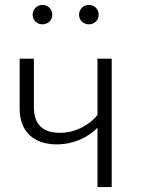

<svg xmlns="http://www.w3.org/2000/svg" viewBox="-20 -762 579 782"><path d="M153 -663C176 -663 193 -680 193 -702C193 -724 176 -742 153 -742C130 -742 113 -724 113 -702C113 -680 130 -663 153 -663ZM342 -663C365 -663 382 -680 382 -702C382 -724 365 -742 342 -742C319 -742 302 -724 302 -702C302 -680 319 -663 342 -663ZM377 -523V-294C345 -252 285 -221 225 -221C155 -221 118 -254 118 -326V-523H60V-319C60 -223 121 -174 211 -174C281 -174 340 -203 377 -242V0H435V-523Z"/></svg>

Font: FiraGO Light
Style: Regular
Weight: 300
Designer: bBox Type
Foundry: bBox Type GmbH
Version: Version 1.001;PS 001.001;hotconv 1.0.88;makeotf.lib2.5.64775